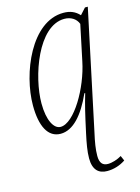

<svg xmlns="http://www.w3.org/2000/svg" viewBox="-119 -613 668 919"><g transform="rotate(-15 215.0 -153.0)"><path d="M296 240C327 240 359 231 387 212L376 187C357 199 329 208 308 208C283 208 268 194 268 158C268 125 274 90 284 46L409 -544H395L367 -513C346 -536 321 -546 288 -546C128 -546 33 -313 33 -155C33 -53 64 10 127 10C189 10 242 -50 286 -148H290C273 -90 265 -57 244 40C234 86 227 125 227 159C227 216 254 240 296 240ZM135 -22C102 -22 75 -69 75 -154C75 -286 154 -517 285 -517C317 -517 343 -501 353 -474L316 -298C291 -174 203 -22 135 -22Z"/></g></svg>

Font: Noto Serif Condensed ExtraLight
Style: Italic
Weight: 200
Width: 3
Italic angle: -12°
Designer: Monotype Design Team
Foundry: Monotype Imaging Inc.
Version: Version 2.013